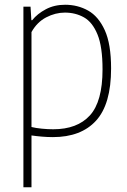

<svg xmlns="http://www.w3.org/2000/svg" viewBox="-20 -568 536 808"><path d="M78.5 220V-540H108.5L112 -483H115.5Q137 -510 172.8 -529Q208.5 -548 254 -548Q307 -548 350.8 -523.5Q394.5 -499 421 -440.8Q447.5 -382.5 447.5 -280Q447.5 -129.5 384.2 -60.2Q321 9 202.5 9Q180 9 156.5 7Q133 5 112.5 2V220ZM204 -24Q305 -24 358.2 -82.2Q411.5 -140.5 411.5 -276Q411.5 -371.5 390.2 -423.2Q369 -475 333.2 -495Q297.5 -515 253 -515Q213 -515 174.5 -495Q136 -475 112.5 -433V-33.5Q130.5 -29 155.8 -26.5Q181 -24 204 -24Z"/></svg>

Font: Encode Sans Semi Condensed Thin
Style: Regular
Weight: 100
Width: 4
Designer: Multiple Designers
Foundry: Impallari Type
Version: Version 3.000; ttfautohint (v1.8.3) -l 8 -r 50 -G 200 -x 14 